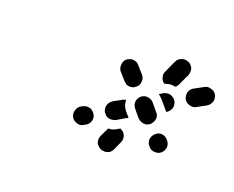

<svg xmlns="http://www.w3.org/2000/svg" viewBox="-59 -636 563 461"><g transform="rotate(20 222.5 -406.0)"><path d="M229 -272Q233 -270 238 -270Q242 -269 246 -271Q251 -272 254 -275Q257 -278 259 -282L269 -304Q273 -313 270 -321Q267 -330 258 -334Q258 -334 258 -334Q257 -334 257 -335L250 -331Q242 -326 234 -325Q232 -325 229 -325Q229 -324 229 -324Q229 -324 228 -323L218 -302Q214 -293 217 -284Q221 -276 229 -272ZM141 -321Q143 -317 146 -315Q150 -312 154 -311Q159 -309 163 -310Q167 -310 171 -313L175 -315Q183 -319 186 -328Q189 -337 184 -345Q182 -349 178 -352Q175 -355 171 -356Q166 -357 162 -357Q157 -356 153 -354L149 -352Q141 -347 139 -338Q136 -329 141 -321ZM369 -315Q376 -321 377 -331Q377 -340 371 -347L370 -348Q364 -355 355 -356Q346 -357 339 -350Q332 -344 331 -335Q330 -326 336 -319L337 -318Q343 -310 353 -310Q362 -309 369 -315ZM246 -404Q244 -404 243 -403Q241 -403 239 -402L217 -390Q209 -385 206 -376Q204 -367 208 -359Q211 -355 214 -352Q218 -349 222 -348Q226 -347 231 -348Q235 -348 239 -350L261 -363Q262 -363 264 -364Q265 -365 266 -366L257 -376Q251 -383 248 -391Q246 -397 246 -404ZM321 -370Q328 -377 329 -386Q330 -395 323 -402L308 -420Q302 -427 292 -428Q283 -429 276 -423Q269 -417 268 -407Q268 -398 274 -391L289 -373Q296 -366 305 -365Q314 -364 321 -370ZM325 -435 340 -417Q344 -413 346 -410H347Q355 -415 358 -424Q360 -433 356 -441Q351 -449 342 -452Q333 -454 325 -450L315 -444Q320 -440 325 -435ZM242 -437Q247 -437 251 -438Q255 -440 259 -443Q266 -449 266 -458Q267 -467 261 -474L245 -492Q242 -496 238 -498Q234 -500 230 -500Q225 -501 221 -499Q217 -498 213 -495Q206 -489 206 -479Q205 -470 211 -463L227 -445Q230 -442 234 -439Q238 -437 242 -437ZM380 -454Q385 -446 394 -444Q403 -441 411 -446L433 -458Q441 -463 444 -472Q446 -481 442 -489Q437 -497 428 -499Q419 -502 411 -497L389 -485Q381 -481 378 -472Q376 -463 380 -454ZM311 -500 325 -531Q329 -539 338 -542Q346 -545 355 -541Q359 -540 362 -536Q365 -533 367 -529Q368 -524 368 -520Q368 -516 366 -511L352 -481Q351 -479 349 -477Q348 -475 346 -474Q338 -476 330 -475Q325 -474 319 -472Q312 -476 310 -484Q307 -492 311 -500Z"/></g></svg>

Font: FRB American Cursive Guidelines Arrows Dashed Extrabold
Style: Bold Italic
Weight: 800
Italic angle: -25°
Version: Version 2.0;Modular Font Editor K font №1